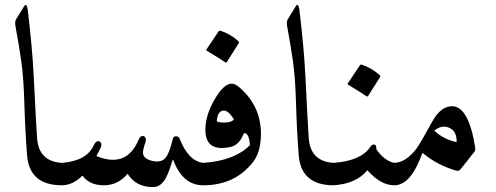

<svg xmlns="http://www.w3.org/2000/svg" viewBox="-20 -746 1997 773"><path d="M76.7 -720.2Q87.4 -737.8 91.8 -705.1Q110.4 -550.3 115.7 -439.9Q126 -231.4 129.4 -188.5Q136.7 -95.7 229.5 -90.3Q255.4 -88.9 249.5 -53.7Q240.2 0 229.5 0Q98.1 0 88.9 -121.6Q81.1 -224.1 78.1 -327.9Q75.2 -431.6 66.2 -495.8Q57.1 -560.1 42 -642.6Q39.1 -658.7 44.9 -668.5Z M357.9 -161.6Q363.8 -174.3 371.6 -177Q379.4 -179.7 385.5 -171.9Q391.6 -164.1 384.5 -149.2Q377.4 -134.3 368.2 -117.7Q489.3 -67.9 537.6 -182.6Q543 -195.3 550.8 -198Q558.6 -200.7 564.2 -193.6Q569.8 -186.5 565.9 -174.3Q554.2 -140.6 555.7 -128.9Q558.1 -106.4 592.5 -98.4Q627 -90.3 644.3 -108.2Q661.6 -126 676.3 -189Q678.2 -197.3 688.7 -197.3Q699.2 -197.3 702.6 -189Q738.8 -96.7 798.3 -90.3Q810.5 -88.9 815.4 -61.5Q820.3 -37.1 814.7 -18.6Q809.1 0 798.3 0Q716.3 0 678.7 -99.1Q676.3 -106 673.8 -98.6Q656.2 -38.1 639.2 -16.1Q622.1 5.9 600.1 6.8Q529.3 9.8 493.7 -46.4Q455.1 0 397.7 0Q340.3 0 312 -39.1Q272.5 0 229.5 0Q210.4 0 206.1 -67.4Q204.6 -87.9 229.5 -90.3Q329.1 -98.1 357.9 -161.6Z M913.6 -409.2Q926.8 -409.2 945.8 -392.6Q1035.2 -314 1030.3 -194.8Q1027.8 -131.8 999.5 -94.7Q926.3 0 798.3 0Q785.6 0.5 779.8 -22.7Q773.9 -45.9 779.1 -67.6Q784.2 -89.4 798.3 -90.3Q923.3 -98.6 986.3 -161.6Q983.9 -191.4 977.1 -201.2Q970.2 -210.9 965.8 -210Q961.4 -209 960 -205.6Q942.9 -162.1 908.2 -154.3Q798.3 -130.9 807.6 -239.3Q812 -292.5 847.2 -351.1Q882.3 -409.7 913.6 -409.2ZM880.4 -300.8Q857.4 -299.8 853 -262.2Q852.5 -256.8 854.5 -256.3Q874 -250.5 895 -253.4Q916 -256.3 921.9 -265.6Q898.9 -301.8 880.4 -300.8ZM860.4 -620.1Q862.8 -624 868.7 -622.1Q908.2 -608.4 939.5 -580.6Q943.8 -576.7 940.9 -571.8L893.1 -496.1Q890.1 -491.7 883.1 -497.6Q876 -503.4 813 -541.5Q809.1 -543.9 811.5 -547.4Z M1170.4 -720.2Q1181.2 -737.8 1185.5 -705.1Q1204.1 -550.3 1209.5 -439.9Q1219.7 -231.4 1223.1 -188.5Q1230.5 -95.7 1323.2 -90.3Q1349.1 -88.9 1343.3 -53.7Q1334 0 1323.2 0Q1191.9 0 1182.6 -121.6Q1174.8 -224.1 1171.9 -327.9Q1168.9 -431.6 1159.9 -495.8Q1150.9 -560.1 1135.7 -642.6Q1132.8 -658.7 1138.7 -668.5Z M1567.4 -90.3Q1584 -86.4 1585.9 -78.6Q1587.9 -70.8 1585.9 -55.2Q1578.6 0 1567.4 0Q1513.7 0.5 1459 -60.5Q1414.6 -6.3 1323.2 0Q1314 0.5 1310.5 -15.1L1301.8 -56.6Q1299.3 -66.9 1305.9 -78.1Q1312.5 -89.4 1323.2 -90.3Q1434.6 -98.6 1471.7 -155.8Q1477.1 -164.1 1485.4 -164.1Q1493.7 -164.1 1494.4 -154.8Q1495.1 -145.5 1496.6 -142.6Q1529.3 -97.7 1567.4 -90.3ZM1429.2 -483.4Q1431.6 -487.3 1437.5 -485.4Q1477.1 -471.7 1508.3 -443.8Q1512.7 -439.9 1509.8 -435.1L1461.9 -359.4Q1459 -355 1451.9 -360.8Q1444.8 -366.7 1381.8 -404.8Q1377.9 -407.2 1380.4 -410.6Z M1800.3 -318.4Q1867.2 -317.4 1893.1 -151.9Q1894.5 -140.6 1890.1 -135.3L1835.4 -65.9Q1827.6 -55.7 1816.4 -59.1Q1738.8 -81.5 1680.7 -130.9Q1634.8 0 1567.4 0Q1559.1 0.5 1552.2 -20.5Q1530.3 -89.8 1567.4 -90.3Q1613.8 -91.8 1655.8 -146.5Q1669.9 -164.6 1720.2 -256.3Q1754.4 -318.4 1800.3 -318.4ZM1728.5 -220.2Q1764.2 -185.5 1818.4 -173.8Q1819.8 -216.8 1789.8 -231Q1759.8 -245.1 1728.5 -220.2Z"/></svg>

Font: Amiri Quran Colored
Style: Regular
Weight: 400
Designer: Khaled Hosny
Version: Version 000.111